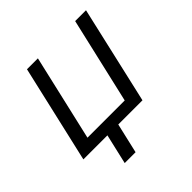

<svg xmlns="http://www.w3.org/2000/svg" viewBox="-172 -621 904 904"><g transform="rotate(-45 280.0 -169.0)"><path d="M152.3 149.9 187 0H26.9L139.2 -487.8H211.9L112.8 -58.6H360.8L460 -487.8H532.2L420.4 0H259.3L224.6 149.9Z"/></g></svg>

Font: HK Grotesk Italic
Style: Regular
Weight: 400
Italic angle: -13°
Designer: Alfredo Marco Pradil and Stefan Peev
Foundry: Hanken Design Co.
Version: Version 1.000;PS 001.000;hotconv 1.0.88;makeotf.lib2.5.64775